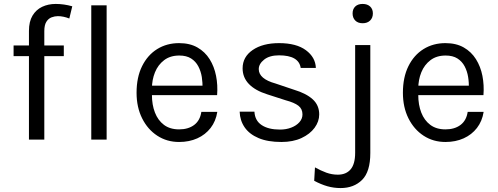

<svg xmlns="http://www.w3.org/2000/svg" viewBox="-20 -709 2528 975"><path d="M127 0V-552Q127 -599.5 145.2 -629.8Q163.5 -660 194.2 -674.5Q225 -689 263 -689Q283.5 -689 304.8 -686Q326 -683 347 -677L332 -615Q317 -621 302.2 -624Q287.5 -627 274 -627Q258 -627 242 -621Q226 -615 215.5 -598.5Q205 -582 205 -551V0ZM49 -424V-478H304V-424ZM443.5 0V-682H521.5V0Z M889.5 12Q827.5 12 778.8 -19.8Q730 -51.5 701.8 -108Q673.5 -164.5 673.5 -238Q673.5 -316.5 701.5 -373Q729.5 -429.5 778.2 -459.8Q827 -490 889.5 -490Q944 -490 982.5 -468Q1021 -446 1044.5 -408.5Q1068 -371 1077.2 -323.8Q1086.5 -276.5 1082.5 -226H736.5V-274H1031L1008 -259Q1009.5 -288.5 1004.8 -318Q1000 -347.5 987 -372.2Q974 -397 950.5 -412Q927 -427 890.5 -427Q844.5 -427 813.5 -403.5Q782.5 -380 767 -341.8Q751.5 -303.5 751.5 -259V-227Q751.5 -177 766.8 -137.5Q782 -98 812.5 -75Q843 -52 889.5 -52Q936 -52 966 -74.5Q996 -97 1002.5 -141H1083.5Q1076 -93.5 1049.5 -59.2Q1023 -25 982 -6.5Q941 12 889.5 12Z M1409 12Q1339.5 12 1293 -7.8Q1246.5 -27.5 1222.5 -62.2Q1198.5 -97 1197 -142H1272Q1274.5 -96.5 1308.8 -73.8Q1343 -51 1402 -51Q1433 -51 1459 -61Q1485 -71 1500.5 -88.5Q1516 -106 1516 -128Q1516 -156 1495.5 -172Q1475 -188 1430 -200L1337 -230Q1276.5 -249 1244.2 -282.2Q1212 -315.5 1212 -362Q1212 -420 1263 -455Q1314 -490 1397 -490Q1485 -490 1533.5 -454Q1582 -418 1584 -364H1507Q1502.5 -395.5 1475 -411.8Q1447.5 -428 1397 -428Q1348.5 -428 1321.2 -406.2Q1294 -384.5 1294 -358Q1294 -308.5 1379 -285L1474 -253Q1535.5 -234.5 1568.2 -204.5Q1601 -174.5 1601 -128Q1601 -92 1577.5 -60Q1554 -28 1511 -8Q1468 12 1409 12Z M1821.5 -591Q1797.5 -591 1784 -604.8Q1770.5 -618.5 1770.5 -641Q1770.5 -663 1784 -676Q1797.5 -689 1821.5 -689Q1845.5 -689 1859.5 -676Q1873.5 -663 1873.5 -641Q1873.5 -618.5 1859.5 -604.8Q1845.5 -591 1821.5 -591ZM1709.5 246Q1675 246 1642.5 236.8Q1610 227.5 1575.5 209L1579.5 141Q1609 157.5 1637.2 167.8Q1665.5 178 1695.5 178Q1737.5 178 1760.5 151Q1783.5 124 1783.5 67V-480H1860.5V68Q1860.5 163 1818.8 204.5Q1777 246 1709.5 246Z M2242 12Q2180 12 2131.2 -19.8Q2082.5 -51.5 2054.2 -108Q2026 -164.5 2026 -238Q2026 -316.5 2054 -373Q2082 -429.5 2130.8 -459.8Q2179.5 -490 2242 -490Q2296.5 -490 2335 -468Q2373.5 -446 2397 -408.5Q2420.5 -371 2429.8 -323.8Q2439 -276.5 2435 -226H2089V-274H2383.5L2360.5 -259Q2362 -288.5 2357.2 -318Q2352.5 -347.5 2339.5 -372.2Q2326.5 -397 2303 -412Q2279.5 -427 2243 -427Q2197 -427 2166 -403.5Q2135 -380 2119.5 -341.8Q2104 -303.5 2104 -259V-227Q2104 -177 2119.2 -137.5Q2134.5 -98 2165 -75Q2195.5 -52 2242 -52Q2288.5 -52 2318.5 -74.5Q2348.5 -97 2355 -141H2436Q2428.5 -93.5 2402 -59.2Q2375.5 -25 2334.5 -6.5Q2293.5 12 2242 12Z"/></svg>

Font: Karla
Style: Regular
Weight: 400
Designer: Jonathan Pinhorn
Version: Version 2.004;gftools[0.9.33]